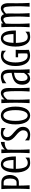

<svg xmlns="http://www.w3.org/2000/svg" viewBox="1892 -2615 736 4560"><g transform="rotate(-90 2260.0 -335.0)"><path d="M211.9 -670.9Q252.9 -670.9 285.2 -657Q317.4 -643.1 339.6 -616.2Q361.8 -589.4 373.3 -550.8Q384.8 -512.2 384.8 -463.4Q384.8 -442.4 380.9 -418.7Q377 -395 368.2 -372.1Q359.4 -349.1 345.7 -327.9Q332 -306.6 312.3 -290.5Q292.5 -274.4 266.4 -264.9Q240.2 -255.4 207 -255.4H131.8Q132.8 -192.9 134.5 -127.7Q136.2 -62.5 140.1 0H48.8Q51.8 -41.5 53.5 -85.2Q55.2 -128.9 56.2 -172.1Q57.1 -215.3 57.6 -256.8Q58.1 -298.3 58.1 -335.9Q58.1 -373.5 57.6 -415Q57.1 -456.5 56.2 -499.5Q55.2 -542.5 53.5 -585.9Q51.8 -629.4 48.8 -670.9ZM137.7 -616.2Q134.3 -543.9 133.1 -471.7Q131.8 -399.4 131.8 -335.9V-309.6H207Q251 -309.6 275.4 -349.9Q299.8 -390.1 299.8 -463.4Q299.8 -538.1 276.9 -577.1Q253.9 -616.2 207 -616.2Z M676.3 -43.9Q697.8 -43.9 715.1 -49.3Q732.4 -54.7 747.1 -62.7Q761.7 -70.8 773.9 -80.8Q786.1 -90.8 797.4 -100.1V-3.9Q784.7 -1.5 771.7 1.5Q758.8 4.4 742.9 6.8Q727.1 9.3 707.5 11.2Q688 13.2 662.6 13.2Q611.3 13.2 570.6 -10.5Q529.8 -34.2 501.2 -78.9Q472.7 -123.5 457.5 -187.7Q442.4 -252 442.4 -333Q442.4 -411.1 455.1 -475.8Q467.8 -540.5 492.4 -586.4Q517.1 -632.3 553.5 -657.7Q589.8 -683.1 637.7 -683.1Q687 -683.1 722.4 -660.4Q757.8 -637.7 780.5 -594.5Q803.2 -551.3 813.7 -488.3Q824.2 -425.3 824.2 -344.2V-326.2H529.3Q532.2 -248.5 541.7 -194.8Q551.3 -141.1 568.8 -107.4Q586.4 -73.7 613 -58.8Q639.6 -43.9 676.3 -43.9ZM740.2 -382.8Q739.3 -411.1 737.3 -440.4Q735.4 -469.7 731.2 -497.1Q727.1 -524.4 720 -548.3Q712.9 -572.3 701.7 -589.8Q690.4 -607.4 674.3 -617.7Q658.2 -627.9 636.2 -627.9Q606.9 -627.9 587.6 -606.4Q568.4 -585 556.4 -550.3Q544.4 -515.6 538.6 -471.7Q532.7 -427.7 530.3 -382.8Z M1168.9 -593.3Q1104.5 -593.3 1056.6 -575.2Q1008.8 -557.1 986.3 -520.5Q983.4 -425.8 983.4 -329.6Q983.4 -284.2 983.9 -243.2Q984.4 -202.1 985.4 -162.6Q986.3 -123 988.3 -83.3Q990.2 -43.5 992.7 0H902.3Q904.8 -43.5 906.5 -83.3Q908.2 -123 909.4 -162.6Q910.6 -202.1 911.1 -243.2Q911.6 -284.2 911.6 -329.6Q911.6 -375 911.1 -417.7Q910.6 -460.4 909.4 -502.2Q908.2 -543.9 906.5 -585.7Q904.8 -627.4 902.3 -670.9H993.2Q991.7 -647.9 990.5 -629.9Q989.3 -611.8 988.3 -589.4Q1003.9 -607.4 1026.6 -624.5Q1049.3 -641.6 1074.2 -654.5Q1099.1 -667.5 1124 -675.3Q1148.9 -683.1 1168.9 -683.1Z M1340.8 -42Q1360.4 -42 1379.2 -48.1Q1397.9 -54.2 1412.6 -67.9Q1427.2 -81.5 1436 -102.8Q1444.8 -124 1444.8 -154.8Q1444.8 -181.2 1434.3 -203.6Q1423.8 -226.1 1406.7 -246.6Q1389.6 -267.1 1367.7 -286.4Q1345.7 -305.7 1322.8 -325.2Q1299.8 -344.7 1277.8 -365.5Q1255.9 -386.2 1238.8 -409.4Q1221.7 -432.6 1211.2 -459.5Q1200.7 -486.3 1200.7 -518.1Q1200.7 -564.5 1217.8 -596.2Q1234.9 -627.9 1261.2 -647.2Q1287.6 -666.5 1319.6 -674.8Q1351.6 -683.1 1381.8 -683.1Q1413.6 -683.1 1443.1 -678Q1472.7 -672.9 1500 -667V-569.8Q1484.4 -583 1470.5 -593.8Q1456.5 -604.5 1442.6 -612.1Q1428.7 -619.6 1414.1 -623.8Q1399.4 -627.9 1382.8 -627.9Q1362.3 -627.9 1344 -622.3Q1325.7 -616.7 1312.3 -605Q1298.8 -593.3 1290.8 -575.2Q1282.7 -557.1 1282.7 -532.2Q1282.7 -497.6 1300.8 -469Q1318.8 -440.4 1346.2 -414.6Q1373.5 -388.7 1405.3 -362.8Q1437 -336.9 1464.4 -307.1Q1491.7 -277.3 1509.8 -241.9Q1527.8 -206.5 1527.8 -161.1Q1527.8 -127 1520 -100.8Q1512.2 -74.7 1498.8 -55.4Q1485.4 -36.1 1467.8 -22.9Q1450.2 -9.8 1430.2 -1.7Q1410.2 6.3 1388.9 9.8Q1367.7 13.2 1347.7 13.2Q1323.7 13.2 1303.7 11.5Q1283.7 9.8 1266.4 6.6Q1249 3.4 1234.1 -0.7Q1219.2 -4.9 1205.1 -9.8V-109.9Q1220.2 -95.7 1235.4 -83.3Q1250.5 -70.8 1266.8 -61.5Q1283.2 -52.2 1301.3 -47.1Q1319.3 -42 1340.8 -42Z M2008.3 -335Q2008.3 -244.6 1992.2 -179Q1976.1 -113.3 1947.5 -70.6Q1918.9 -27.8 1880.4 -7.3Q1841.8 13.2 1797.4 13.2Q1752.4 13.2 1713.9 -7.3Q1675.3 -27.8 1646.7 -70.6Q1618.2 -113.3 1601.8 -179Q1585.4 -244.6 1585.4 -335Q1585.4 -424.8 1601.8 -490.5Q1618.2 -556.2 1646.7 -599.1Q1675.3 -642.1 1713.9 -662.6Q1752.4 -683.1 1797.4 -683.1Q1841.8 -683.1 1880.4 -662.6Q1918.9 -642.1 1947.5 -599.1Q1976.1 -556.2 1992.2 -490.5Q2008.3 -424.8 2008.3 -335ZM1924.3 -335Q1924.3 -410.2 1914.6 -464.8Q1904.8 -519.5 1887.7 -554.9Q1870.6 -590.3 1847.4 -607.2Q1824.2 -624 1797.4 -624Q1770 -624 1746.8 -607.2Q1723.6 -590.3 1706.3 -554.9Q1689 -519.5 1679.2 -464.8Q1669.4 -410.2 1669.4 -335Q1669.4 -259.3 1679.2 -204.6Q1689 -149.9 1706.3 -114.7Q1723.6 -79.6 1746.8 -62.7Q1770 -45.9 1797.4 -45.9Q1824.2 -45.9 1847.4 -62.7Q1870.6 -79.6 1887.7 -114.7Q1904.8 -149.9 1914.6 -204.6Q1924.3 -259.3 1924.3 -335Z M2376 -321.3Q2375 -397.5 2372.8 -454.3Q2370.6 -511.2 2363.5 -548.6Q2356.4 -585.9 2342.8 -604.5Q2329.1 -623 2305.2 -623Q2292.5 -623 2274.7 -614.7Q2256.8 -606.4 2238.3 -592.5Q2219.7 -578.6 2202.6 -561Q2185.5 -543.5 2174.3 -525.4Q2171.4 -428.7 2171.4 -329.6Q2171.4 -284.2 2171.9 -243.2Q2172.4 -202.1 2173.3 -162.6Q2174.3 -123 2176.3 -83.3Q2178.2 -43.5 2180.7 0H2090.3Q2092.8 -43.5 2094.5 -83.3Q2096.2 -123 2097.4 -162.6Q2098.6 -202.1 2099.1 -243.2Q2099.6 -284.2 2099.6 -329.6Q2099.6 -375 2099.1 -417.7Q2098.6 -460.4 2097.4 -502.2Q2096.2 -543.9 2094.5 -585.7Q2092.8 -627.4 2090.3 -670.9H2181.2L2176.8 -595.2Q2191.4 -612.8 2209.5 -628.7Q2227.5 -644.5 2247.1 -656.7Q2266.6 -668.9 2287.1 -676Q2307.6 -683.1 2327.6 -683.1Q2385.7 -683.1 2417.7 -637Q2449.7 -590.8 2449.7 -499.5Q2449.7 -477.1 2449.5 -451.4Q2449.2 -425.8 2448.7 -401.1Q2448.2 -376.5 2448 -355.5Q2447.8 -334.5 2447.8 -321.3Q2447.8 -275.9 2448.2 -236.3Q2448.7 -196.8 2449.7 -158.7Q2450.7 -120.6 2452.4 -82Q2454.1 -43.5 2456.5 0H2366.7Q2369.1 -43.5 2371.1 -82Q2373 -120.6 2374.5 -158.7Q2376 -196.8 2376.2 -236.3Q2376.5 -275.9 2376 -321.3Z M2801.3 0 2803.7 -59.1Q2792 -45.9 2779.8 -33Q2767.6 -20 2752.4 -10Q2737.3 0 2718 6.1Q2698.7 12.2 2672.4 12.2Q2642.1 12.2 2616 -0.2Q2589.8 -12.7 2570.6 -36.6Q2551.3 -60.5 2540 -95.9Q2528.8 -131.3 2528.8 -177.7Q2528.8 -236.8 2546.9 -278.8Q2564.9 -320.8 2600.3 -350.1Q2635.7 -379.4 2688.2 -397.5Q2740.7 -415.5 2809.6 -426.8Q2809.6 -485.8 2803.5 -524.4Q2797.4 -563 2785.6 -585.7Q2773.9 -608.4 2756.6 -617.2Q2739.3 -626 2716.8 -626Q2697.3 -626 2677.7 -619.9Q2658.2 -613.8 2638.9 -603.5Q2619.6 -593.3 2600.3 -579.8Q2581.1 -566.4 2562.5 -551.8V-646.5Q2583 -654.3 2601.6 -660.9Q2620.1 -667.5 2638.9 -672.4Q2657.7 -677.2 2676.8 -680.2Q2695.8 -683.1 2717.3 -683.1Q2760.3 -683.1 2792.2 -671.4Q2824.2 -659.7 2845.5 -634.3Q2866.7 -608.9 2877.2 -568.8Q2887.7 -528.8 2887.7 -472.7Q2887.7 -467.3 2887.5 -454.6Q2887.2 -441.9 2887 -424.8Q2886.7 -407.7 2886.5 -388.2Q2886.2 -368.7 2886 -349.6Q2885.7 -330.6 2885.5 -313.7Q2885.3 -296.9 2885.3 -285.6Q2885.3 -259.8 2885.7 -227.3Q2886.2 -194.8 2887.5 -158.2Q2888.7 -121.6 2890.4 -81.5Q2892.1 -41.5 2894.5 0ZM2807.1 -133.3Q2808.6 -183.1 2809.6 -240Q2810.5 -296.9 2810.5 -370.1Q2748.5 -362.8 2710.4 -346.2Q2672.4 -329.6 2651.4 -305.4Q2630.4 -281.2 2623 -250.5Q2615.7 -219.7 2615.7 -183.6Q2615.7 -152.8 2621.3 -127.9Q2627 -103 2637.7 -85.7Q2648.4 -68.4 2663.1 -59.1Q2677.7 -49.8 2696.3 -49.8Q2717.3 -49.8 2733.2 -57.4Q2749 -64.9 2762 -76.9Q2774.9 -88.9 2785.6 -103.8Q2796.4 -118.7 2807.1 -133.3Z M3179.7 -330.1H3357.4Q3355.5 -290 3354.7 -251.5Q3354 -212.9 3354 -177.7Q3354 -142.6 3354.2 -113.5Q3354.5 -84.5 3355.5 -63.5Q3356.4 -38.6 3357.4 -19Q3332.5 -6.3 3296.9 2.4Q3261.2 11.2 3210.4 11.2Q3159.7 11.2 3116.2 -9.8Q3072.8 -30.8 3040.5 -73.5Q3008.3 -116.2 2990 -181.4Q2971.7 -246.6 2971.7 -335Q2971.7 -423.3 2991 -488.5Q3010.3 -553.7 3043.5 -596.4Q3076.7 -639.2 3120.8 -660.2Q3165 -681.2 3214.8 -681.2Q3235.4 -681.2 3252 -679.4Q3268.6 -677.7 3283 -674.8Q3297.4 -671.9 3310.1 -667.5Q3322.8 -663.1 3335 -658.2V-559.6Q3303.2 -595.2 3275.1 -609.6Q3247.1 -624 3214.4 -624Q3176.8 -624 3147.5 -603.3Q3118.2 -582.5 3097.9 -544.4Q3077.6 -506.3 3067.1 -453.4Q3056.6 -400.4 3056.6 -335.9Q3056.6 -273.4 3066.4 -220.5Q3076.2 -167.5 3095.7 -128.7Q3115.2 -89.8 3144.8 -67.9Q3174.3 -45.9 3213.9 -45.9Q3231 -45.9 3243.9 -48.6Q3256.8 -51.3 3269.5 -58.1Q3270 -68.8 3270.5 -83Q3271 -95.2 3271.5 -112.5Q3272 -129.9 3272 -152.8Q3272 -177.7 3271.2 -208Q3270.5 -238.3 3268.6 -273.4H3179.7Z M3667.5 -43.9Q3689 -43.9 3706.3 -49.3Q3723.6 -54.7 3738.3 -62.7Q3752.9 -70.8 3765.1 -80.8Q3777.3 -90.8 3788.6 -100.1V-3.9Q3775.9 -1.5 3762.9 1.5Q3750 4.4 3734.1 6.8Q3718.3 9.3 3698.7 11.2Q3679.2 13.2 3653.8 13.2Q3602.5 13.2 3561.8 -10.5Q3521 -34.2 3492.4 -78.9Q3463.9 -123.5 3448.7 -187.7Q3433.6 -252 3433.6 -333Q3433.6 -411.1 3446.3 -475.8Q3459 -540.5 3483.6 -586.4Q3508.3 -632.3 3544.7 -657.7Q3581.1 -683.1 3628.9 -683.1Q3678.2 -683.1 3713.6 -660.4Q3749 -637.7 3771.7 -594.5Q3794.4 -551.3 3804.9 -488.3Q3815.4 -425.3 3815.4 -344.2V-326.2H3520.5Q3523.4 -248.5 3533 -194.8Q3542.5 -141.1 3560.1 -107.4Q3577.6 -73.7 3604.2 -58.8Q3630.9 -43.9 3667.5 -43.9ZM3731.4 -382.8Q3730.5 -411.1 3728.5 -440.4Q3726.6 -469.7 3722.4 -497.1Q3718.3 -524.4 3711.2 -548.3Q3704.1 -572.3 3692.9 -589.8Q3681.6 -607.4 3665.5 -617.7Q3649.4 -627.9 3627.4 -627.9Q3598.1 -627.9 3578.9 -606.4Q3559.6 -585 3547.6 -550.3Q3535.6 -515.6 3529.8 -471.7Q3523.9 -427.7 3521.5 -382.8Z M4147 -321.3Q4146 -397.5 4143.8 -454.3Q4141.6 -511.2 4134.5 -548.6Q4127.4 -585.9 4113.8 -604.5Q4100.1 -623 4076.2 -623Q4067.4 -623 4055.4 -618.7Q4043.5 -614.3 4030.5 -606.7Q4017.6 -599.1 4004.4 -588.6Q3991.2 -578.1 3979 -566.4Q3976.6 -507.3 3975.6 -449Q3974.6 -390.6 3974.6 -329.6Q3974.6 -284.2 3975.1 -243.2Q3975.6 -202.1 3976.6 -162.6Q3977.5 -123 3979.5 -83.3Q3981.4 -43.5 3983.9 0H3893.6Q3896 -43.5 3897.7 -83.3Q3899.4 -123 3900.6 -162.6Q3901.9 -202.1 3902.3 -243.2Q3902.8 -284.2 3902.8 -329.6Q3902.8 -375 3902.3 -417.7Q3901.9 -460.4 3900.6 -502.2Q3899.4 -543.9 3897.7 -585.7Q3896 -627.4 3893.6 -670.9H3984.4L3981.9 -629.9Q4008.3 -653.3 4038.8 -668.2Q4069.3 -683.1 4098.6 -683.1Q4135.3 -683.1 4161.9 -664.3Q4188.5 -645.5 4203.1 -607.9Q4217.8 -623.5 4234.6 -637.2Q4251.5 -650.9 4269.3 -661.1Q4287.1 -671.4 4305.9 -677.2Q4324.7 -683.1 4342.8 -683.1Q4400.9 -683.1 4432.9 -637Q4464.8 -590.8 4464.8 -499.5Q4464.8 -477.1 4464.6 -451.4Q4464.4 -425.8 4463.9 -401.1Q4463.4 -376.5 4463.1 -355.5Q4462.9 -334.5 4462.9 -321.3Q4462.9 -275.9 4463.4 -236.3Q4463.9 -196.8 4464.8 -158.7Q4465.8 -120.6 4467.5 -82Q4469.2 -43.5 4471.7 0H4381.8Q4384.3 -43.5 4386.2 -82Q4388.2 -120.6 4389.6 -158.7Q4391.1 -196.8 4391.4 -236.3Q4391.6 -275.9 4391.1 -321.3Q4390.1 -397.5 4387.9 -454.3Q4385.7 -511.2 4378.7 -548.6Q4371.6 -585.9 4357.9 -604.5Q4344.2 -623 4320.3 -623Q4310.5 -623 4297.9 -617.9Q4285.2 -612.8 4271.2 -604.2Q4257.3 -595.7 4242.9 -584Q4228.5 -572.3 4216.3 -559.1Q4220.7 -531.7 4220.7 -499.5Q4220.7 -477.1 4220.5 -451.4Q4220.2 -425.8 4219.7 -401.1Q4219.2 -376.5 4219 -355.5Q4218.8 -334.5 4218.8 -321.3Q4218.8 -275.9 4219.2 -236.3Q4219.7 -196.8 4220.7 -158.7Q4221.7 -120.6 4223.4 -82Q4225.1 -43.5 4227.5 0H4137.7Q4140.1 -43.5 4142.1 -82Q4144 -120.6 4145.5 -158.7Q4147 -196.8 4147.2 -236.3Q4147.5 -275.9 4147 -321.3Z"/></g></svg>

Font: Crushed
Style: Regular
Weight: 400
Width: 3
Designer: Astigmatic (AOETI)
Foundry: Astigmatic (AOETI)
Version: Version 001.000